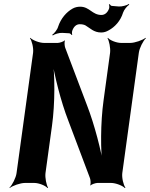

<svg xmlns="http://www.w3.org/2000/svg" viewBox="-20 -929 761 975"><path d="M601 -50 685 -661C688 -685 707 -722 721 -735L719 -737C704 -725 665 -711 641 -711H595C571 -711 537 -725 528 -737L526 -735C534 -722 542 -685 539 -661L506 -420C490 -306 490 -159 502 -76L507 -78C495 -160 460 -296 422 -394L311 -687C308 -695 306 -716 310 -722L308 -724C304 -718 282 -711 273 -711H204C180 -711 145 -725 134 -737L132 -735C142 -722 151 -685 148 -661L64 -50C61 -26 42 11 28 24L29 26C44 14 83 0 107 0H154C178 0 212 14 221 26L224 24C216 11 208 -26 211 -50L244 -290C260 -404 259 -551 247 -634L243 -633C255 -550 289 -413 327 -316L437 -24C440 -16 442 5 438 11L440 13C444 7 466 0 475 0H544C568 0 603 14 614 26L617 24C607 11 598 -26 601 -50ZM387 -895C374 -895 360 -892 348 -885C318 -868 289 -836 275 -793C271 -778 255 -759 245 -752L248 -749C258 -756 281 -763 296 -762L332 -760C337 -759 342 -754 344 -751L347 -753C345 -757 345 -767 347 -773C354 -793 367 -806 385 -806C396 -806 407 -804 414 -800C438 -786 456 -764 494 -764C508 -764 520 -768 532 -775C562 -791 592 -822 605 -865C610 -880 626 -899 636 -905L635 -909C625 -902 599 -895 584 -896L548 -899C543 -899 539 -905 537 -908L533 -906C535 -902 536 -892 534 -886C527 -866 513 -853 495 -853C448 -853 435 -895 387 -895Z"/></svg>

Font: Asimov
Style: EdgeNarIt
Weight: 500
Designer: Google
Version: Version 2.000980: 2014